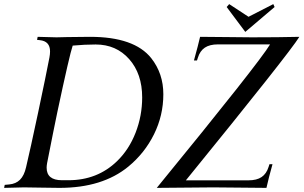

<svg xmlns="http://www.w3.org/2000/svg" viewBox="-20 -911 1472 931"><path d="M268.6 0Q233.4 0 178 -1.2Q122.6 -2.4 95.7 -2.4Q74.2 -2.4 0 0L2.9 -14.6L24.4 -16.6Q57.1 -19.5 77.1 -39.6Q97.2 -59.6 106.4 -100.1Q125.5 -180.2 164.6 -364Q203.6 -547.9 219.7 -632.3Q222.7 -648.4 222.7 -661.6Q222.7 -711.4 172.9 -716.3L159.7 -717.8L162.6 -732.4Q234.9 -730 253.9 -730Q257.8 -730 305.4 -731.2Q353 -732.4 416.5 -732.4Q631.3 -732.4 713.4 -628.9Q772 -554.7 772 -454.1Q772 -351.1 726.6 -259.5Q681.2 -168 602.1 -103Q476.6 0 268.6 0ZM332.5 -689.9Q317.4 -646.5 257.8 -366.2Q240.7 -284.7 208.5 -120.6Q206.1 -107.4 206.1 -98.1Q206.1 -37.1 280.3 -37.1H312Q452.1 -37.1 547.4 -129.4Q605.5 -185.5 637.5 -267.6Q669.4 -349.6 669.4 -438.5Q669.4 -553.2 606.4 -624.3Q543.5 -695.3 443.8 -695.3Q391.6 -695.3 332.5 -689.9ZM1289.6 -695.8H1037.1Q996.6 -695.8 973.1 -679.9Q949.7 -664.1 939.5 -631.3L935.1 -617.7H920.4Q941.4 -693.4 950.2 -732.4Q977.1 -732.4 1084 -731.2Q1190.9 -730 1201.2 -730Q1329.1 -730 1431.6 -732.4Q1382.8 -653.3 881.3 -36.6H1184.6Q1225.1 -36.6 1248.5 -52.5Q1272 -68.4 1282.2 -101.1L1286.6 -114.7H1301.3Q1282.7 -48.3 1272 0Q1247.1 0 1146 -1.2Q1044.9 -2.4 1013.7 -2.4Q944.3 -2.4 740.2 0Q1235.8 -606 1289.6 -695.8ZM1169.4 -756.3 1079.1 -877 1091.3 -891.1 1185.1 -829.6 1305.2 -891.1 1311.5 -877Z"/></svg>

Font: Flanker
Style: Italic
Weight: 400
Italic angle: -12°
Designer: Flanker
Version: Version 2.027